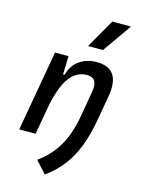

<svg xmlns="http://www.w3.org/2000/svg" viewBox="-147 -878 880 1190"><g transform="rotate(15 293.0 -283.0)"><path d="M36.6 0 127.9 -517.6H214.4L210.9 -399.9H220.7Q236.3 -460.9 282.7 -494.1Q329.1 -527.3 394 -527.3Q550.8 -527.3 518.1 -340.3L491.7 -189Q474.1 -86.4 444.8 -10Q415.5 66.4 371.1 124.3Q326.7 182.1 262.2 229L193.4 153.3Q248.5 112.3 286.4 64.2Q324.2 16.1 348.4 -45.4Q372.6 -106.9 386.2 -188L413.1 -344.2Q428.7 -434.6 355 -434.6Q315.9 -434.6 282.5 -412.4Q249 -390.1 222.4 -338.4Q195.8 -286.6 176.8 -198.7L141.6 0ZM314.9 -609.4 420.9 -794.9H541L410.6 -609.4Z"/></g></svg>

Font: Cascadia Code NF
Style: Italic
Weight: 400
Italic angle: -10°
Monospace: yes
Designer: Aaron Bell
Foundry: Saja Typeworks
Version: Version 2404.023; ttfautohint (v1.8.4)